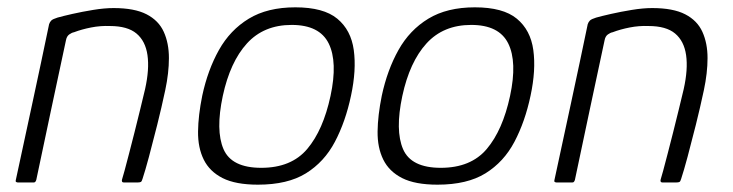

<svg xmlns="http://www.w3.org/2000/svg" viewBox="-20 -498 2000 524"><path d="M29 0Q26 0 24 -1.5Q22 -3 23 -6Q46 -113 69 -219.5Q92 -326 114 -432Q116 -438 120 -442Q124 -446 137 -450Q151 -454 177.5 -460Q204 -466 234.5 -471Q265 -476 290 -476Q347 -476 380 -459Q413 -442 427 -411Q441 -380 441 -339.5Q441 -299 431 -252Q421 -205 409 -157Q397 -109 386.5 -70Q376 -31 369 -10Q367 -3 364.5 -1.5Q362 0 355 0H318Q311 0 313 -8Q315 -14 320 -32.5Q325 -51 332 -78Q339 -105 347 -136.5Q355 -168 362.5 -199Q370 -230 376 -255Q388 -309 382.5 -347.5Q377 -386 352.5 -406.5Q328 -427 280 -427Q254 -428 228.5 -423Q203 -418 182 -410Q176 -409 169 -404Q162 -399 160 -388Q140 -294 119.5 -198.5Q99 -103 79 -7Q78 -4 76.5 -2Q75 0 72 0Z M684 6Q623 6 587.5 -12Q552 -30 536 -62.5Q520 -95 520.5 -139Q521 -183 532 -237Q547 -307 577.5 -361.5Q608 -416 659 -447Q710 -478 786 -478Q863 -478 900.5 -447Q938 -416 945.5 -361.5Q953 -307 938 -237Q923 -166 894 -111Q865 -56 815 -25Q765 6 684 6ZM693 -40Q775 -40 818.5 -91.5Q862 -143 882 -236Q902 -329 877 -379.5Q852 -430 776 -430Q700 -430 654 -379.5Q608 -329 588 -236Q568 -142 590 -91Q612 -40 693 -40Z M1174 6Q1113 6 1077.5 -12Q1042 -30 1026 -62.5Q1010 -95 1010.5 -139Q1011 -183 1022 -237Q1037 -307 1067.5 -361.5Q1098 -416 1149 -447Q1200 -478 1276 -478Q1353 -478 1390.5 -447Q1428 -416 1435.5 -361.5Q1443 -307 1428 -237Q1413 -166 1384 -111Q1355 -56 1305 -25Q1255 6 1174 6ZM1183 -40Q1265 -40 1308.5 -91.5Q1352 -143 1372 -236Q1392 -329 1367 -379.5Q1342 -430 1266 -430Q1190 -430 1144 -379.5Q1098 -329 1078 -236Q1058 -142 1080 -91Q1102 -40 1183 -40Z M1499 0Q1496 0 1494 -1.5Q1492 -3 1493 -6Q1516 -113 1539 -219.5Q1562 -326 1584 -432Q1586 -438 1590 -442Q1594 -446 1607 -450Q1621 -454 1647.5 -460Q1674 -466 1704.5 -471Q1735 -476 1760 -476Q1817 -476 1850 -459Q1883 -442 1897 -411Q1911 -380 1911 -339.5Q1911 -299 1901 -252Q1891 -205 1879 -157Q1867 -109 1856.5 -70Q1846 -31 1839 -10Q1837 -3 1834.5 -1.5Q1832 0 1825 0H1788Q1781 0 1783 -8Q1785 -14 1790 -32.5Q1795 -51 1802 -78Q1809 -105 1817 -136.5Q1825 -168 1832.5 -199Q1840 -230 1846 -255Q1858 -309 1852.5 -347.5Q1847 -386 1822.5 -406.5Q1798 -427 1750 -427Q1724 -428 1698.5 -423Q1673 -418 1652 -410Q1646 -409 1639 -404Q1632 -399 1630 -388Q1610 -294 1589.5 -198.5Q1569 -103 1549 -7Q1548 -4 1546.5 -2Q1545 0 1542 0Z"/></svg>

Font: Glory Thin Light
Style: Italic
Weight: 300
Italic angle: -12°
Version: Version 1.011